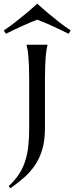

<svg xmlns="http://www.w3.org/2000/svg" viewBox="-81 -741 400 1034"><path d="M76.2 -309.1Q76.2 -350.6 75 -381.6Q73.7 -412.6 72 -435.1Q70.3 -457.5 67.6 -472.7Q64.9 -487.8 62 -498V-500H174.8V-498Q171.9 -487.8 169.4 -472.7Q167 -457.5 165 -435.1Q163.1 -412.6 162.1 -381.6Q161.1 -350.6 161.1 -309.1V-50.8Q161.1 15.1 146.7 63.5Q132.3 111.8 107.2 148.9Q82 186 48.1 215.6Q14.2 245.1 -24.9 272.9L-34.2 261.2Q-0.5 230.5 21 197.3Q42.5 164.1 54.7 126.2Q66.9 88.4 71.5 44.7Q76.2 1 76.2 -50.8ZM119.6 -721.2Q147.9 -695.3 178.2 -669.9Q204.6 -647.9 236.3 -623Q268.1 -598.1 299.8 -577.1L288.6 -559.1Q267.6 -569.3 244.6 -580.3Q221.7 -591.3 199.5 -601.6Q177.2 -611.8 156.7 -620.4Q136.2 -628.9 119.6 -634.8Q103 -628.9 82.8 -620.4Q62.5 -611.8 40.3 -601.8Q18.1 -591.8 -4.9 -580.8Q-27.8 -569.8 -49.3 -559.1L-60.5 -577.1Q-28.8 -598.1 2.9 -623Q34.7 -647.9 61 -669.9Q91.3 -695.3 119.6 -721.2Z"/></svg>

Font: Marcellus
Style: Regular
Weight: 400
Designer: Astigmatic (AOETI)
Foundry: Astigmatic (AOETI)
Version: Version 1.000